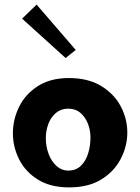

<svg xmlns="http://www.w3.org/2000/svg" viewBox="-20 -802 609 834"><path d="M280 12Q199 12 144.5 -22Q90 -56 63 -110Q36 -164 36 -223Q36 -283 63 -338Q90 -393 144.5 -428Q199 -463 279 -463Q363 -463 419.5 -428.5Q476 -394 504.5 -340Q533 -286 533 -226Q533 -167 504.5 -112Q476 -57 420 -22.5Q364 12 280 12ZM276 -61Q310 -61 331.5 -82Q353 -103 363 -136Q373 -169 373 -204Q373 -236 362 -264.5Q351 -293 329.5 -311.5Q308 -330 276 -330Q245 -330 223 -311.5Q201 -293 190 -263.5Q179 -234 179 -202Q179 -165 191.5 -132.5Q204 -100 226 -80.5Q248 -61 276 -61ZM265 -550 76 -721 139 -782 309 -585Z"/></svg>

Font: Marhey Medium
Style: Regular
Weight: 500
Designer: Nur Syamsi & Bustanul Arifin
Foundry: Namelatype
Version: Version 1.000